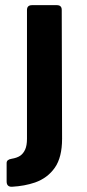

<svg xmlns="http://www.w3.org/2000/svg" viewBox="-20 -520 331 733"><path d="M5.3 172.7V102.3Q5.3 89.3 23.7 86.3Q45.3 82.7 57.2 74.5Q69 66.3 76 51Q83 35.7 83 9.7V-481.7Q83 -500.3 102.3 -500.3H197Q216.3 -500.3 215.7 -481L217 9.7Q217 80.7 189.3 120.2Q161.7 159.7 113.7 176.7Q74 190.3 25.7 193Q5.3 193.7 5.3 172.7Z"/></svg>

Font: Vivano Light
Style: Regular
Weight: 300
Designer: Joe Prince, Josias Burgherr
Version: Version 2.064;September 19, 2022;FontCreator 14.0.0.2877 64-